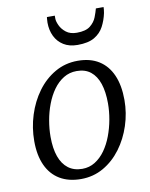

<svg xmlns="http://www.w3.org/2000/svg" viewBox="-90 -873 741 948"><g transform="rotate(-10 280.5 -398.5)"><path d="M323 -568Q386 -568 429.2 -540.8Q472.5 -513.5 495 -462Q517.5 -410.5 517.5 -337.5Q517.5 -272 497.2 -210Q477 -148 440 -98.2Q403 -48.5 352 -19.2Q301 10 239.5 10Q177.5 10 133.5 -16.2Q89.5 -42.5 66.5 -92.8Q43.5 -143 43.5 -214Q43.5 -281 63.5 -344.2Q83.5 -407.5 120.5 -458Q157.5 -508.5 209 -538.2Q260.5 -568 323 -568ZM309.5 -519Q273 -519 243.8 -501Q214.5 -483 192.5 -452.5Q170.5 -422 155.8 -383.2Q141 -344.5 133.8 -302.8Q126.5 -261 126.5 -221Q126.5 -163 141 -122.2Q155.5 -81.5 184 -60Q212.5 -38.5 254 -38.5Q289.5 -38.5 318.2 -56.5Q347 -74.5 368.8 -105Q390.5 -135.5 405 -174Q419.5 -212.5 427 -254Q434.5 -295.5 434.5 -335Q434.5 -393 420.8 -434Q407 -475 379.5 -497Q352 -519 309.5 -519ZM337.5 -645Q296 -645 267.5 -662.8Q239 -680.5 224.2 -711Q209.5 -741.5 209.5 -779.5Q209.5 -791 210.5 -798Q211.5 -805 211.5 -807H251Q251 -803.5 251 -799.8Q251 -796 251 -792Q251 -778.5 260.5 -757.8Q270 -737 290.5 -721Q311 -705 344 -705Q389 -705 411.5 -723Q434 -741 443.2 -765.2Q452.5 -789.5 457 -807H495.5Q495.5 -803.5 495 -795.2Q494.5 -787 492.5 -777.5Q485 -742 469 -711.8Q453 -681.5 422 -663.2Q391 -645 337.5 -645Z"/></g></svg>

Font: Merriweather Light 18pt Light
Style: Italic
Weight: 300
Italic angle: -7.8°
Version: Version 2.101